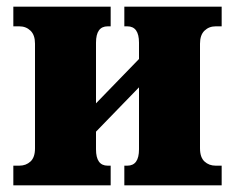

<svg xmlns="http://www.w3.org/2000/svg" viewBox="-20 -556 705 576"><path d="M20 0V-59H38Q58 -59 71.5 -71.5Q85 -84 85 -111V-425Q85 -451 71.5 -464Q58 -477 38 -477H20V-536H312V-477H303Q268 -477 268 -428V-246L397 -379V-428Q397 -477 362 -477H353V-536H645V-477H627Q607 -477 593.5 -464Q580 -451 580 -425V-111Q580 -84 593.5 -71.5Q607 -59 627 -59H645V0H353V-59H362Q397 -59 397 -108V-294L268 -161V-108Q268 -59 303 -59H312V0Z"/></svg>

Font: Noto Serif SemiCondensed Black
Style: Regular
Weight: 900
Width: 4
Designer: Monotype Design Team
Foundry: Monotype Imaging Inc.
Version: Version 2.014; ttfautohint (v1.8.4.7-5d5b)